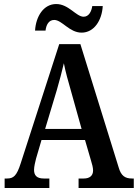

<svg xmlns="http://www.w3.org/2000/svg" viewBox="-20 -933 684 953"><path d="M385 -771C447 -771 486 -832 490 -903H438C434 -876 421 -850 395 -850C358 -850 321 -913 259 -913C196 -913 158 -851 154 -781H206C209 -808 221 -834 249 -834C288 -834 324 -771 385 -771ZM3 0H225V-47H197C162 -47 149 -63 149 -90C149 -106 155 -130 159 -146L186 -238H402L432 -135C437 -120 442 -100 442 -87C442 -60 424 -47 396 -47H370V0H644V-47H635C601 -47 581 -60 569 -102L379 -714H274L83 -123C63 -60 47 -47 15 -47H3ZM204 -293 262 -486C276 -534 287 -577 297 -619C305 -577 318 -531 333 -479L385 -293Z"/></svg>

Font: Noto Serif Bengali Condensed
Style: Regular
Weight: 400
Width: 3
Designer: Juan Bruce, Universal Thirst, Indian Type Foundry and the Monotype Design Team.
Foundry: Monotype Imaging Inc.
Version: Version 2.003